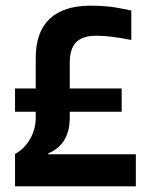

<svg xmlns="http://www.w3.org/2000/svg" viewBox="-20 -657 526 677"><path d="M33 -263V-345H106V-453Q106 -544 155 -590.5Q204 -637 300 -637Q333 -637 362 -634Q391 -631 443 -620V-516Q403 -524 373.5 -527.5Q344 -531 319 -531Q271 -531 248.5 -508Q226 -485 226 -436V-345H409V-263H226V-243Q226 -195 207 -163.5Q188 -132 150 -116V-113H459V0H33V-114Q67 -133 86.5 -167.5Q106 -202 106 -243V-263Z"/></svg>

Font: Blinker SemiBold
Style: Regular
Weight: 600
Designer: Juergen Huber
Foundry: supertype
Version: Version 1.015;PS 1.15;hotconv 1.0.88;makeotf.lib2.5.647800